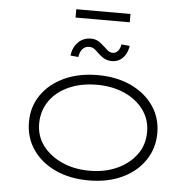

<svg xmlns="http://www.w3.org/2000/svg" viewBox="-58 -920 987 988"><g transform="rotate(5 435.5 -426.0)"><path d="M436 10Q338 10 263 -25Q188 -60 146 -121.5Q104 -183 104 -263Q104 -342 146 -403Q188 -464 263 -499Q338 -534 436 -534Q534 -534 608.5 -499Q683 -464 725 -403Q767 -342 767 -263Q767 -185 725 -122.5Q683 -60 608.5 -25Q534 10 436 10ZM436 -40Q515 -40 577.5 -68.5Q640 -97 677 -147Q714 -197 714 -263Q715 -327 678.5 -377.5Q642 -428 579 -456Q516 -484 436 -484Q355 -484 292 -456Q229 -428 193.5 -378Q158 -328 157 -263Q156 -197 192.5 -147.5Q229 -98 292.5 -69Q356 -40 436 -40ZM501 -612Q480 -612 462 -621.5Q444 -631 420 -655Q410 -665 401 -670Q392 -675 380 -675Q359 -675 345.5 -660.5Q332 -646 328 -618L287 -622Q292 -664 318.5 -691Q345 -718 385 -718Q404 -718 420 -710Q436 -702 460 -679Q470 -669 479.5 -662Q489 -655 503 -655Q519 -655 530 -669Q541 -683 543 -702L586 -698Q583 -674 572 -654.5Q561 -635 543 -623.5Q525 -612 501 -612ZM296 -819V-862H576V-819Z"/></g></svg>

Font: Lexend Tera ExtraLight
Style: Regular
Weight: 250
Designer: Bonnie Shaver-Troup, Thomas Jockin
Foundry: Lexend
Version: Version 1.007